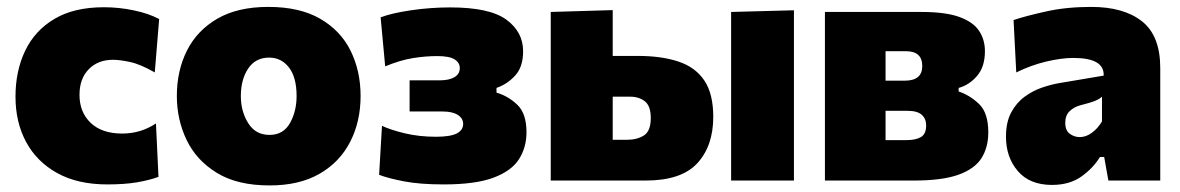

<svg xmlns="http://www.w3.org/2000/svg" viewBox="-20 -536 3503 570"><path d="M298.5 11.5Q211 11.5 150.2 -22Q89.5 -55.5 57.8 -114Q26 -172.5 26 -249Q26 -325.5 54.8 -385.5Q83.5 -445.5 141.8 -480Q200 -514.5 288.5 -514.5Q333.5 -514.5 377.5 -505.2Q421.5 -496 452.5 -479.5L439.5 -321Q396.5 -345.5 366 -352Q335.5 -358.5 315.5 -358.5Q270.5 -358.5 243.2 -330.2Q216 -302 216 -254.5Q216 -203 249.2 -171.2Q282.5 -139.5 343 -139.5Q397.5 -139.5 443 -169.5L450.5 -11Q423.5 -1 387 5.2Q350.5 11.5 298.5 11.5Z M780.5 14.5Q684.5 14.5 623.8 -22.8Q563 -60 534 -120.5Q505 -181 505 -251Q505 -326 535 -385.8Q565 -445.5 625.2 -480.5Q685.5 -515.5 776.5 -515.5Q870 -515.5 930.8 -480.2Q991.5 -445 1021 -385Q1050.5 -325 1050.5 -251Q1050.5 -175 1019.5 -114.8Q988.5 -54.5 928.5 -20Q868.5 14.5 780.5 14.5ZM780 -135.5Q821 -135.5 840.8 -170.5Q860.5 -205.5 860.5 -251Q860.5 -306.5 837.8 -335.8Q815 -365 779 -365Q738.5 -365 716.8 -332.5Q695 -300 695 -251Q695 -205.5 716.8 -170.5Q738.5 -135.5 780 -135.5Z M1297 11.5Q1227 11.5 1180 2.5Q1133 -6.5 1105.5 -17L1114 -162.5Q1139 -150.5 1181.8 -140.2Q1224.5 -130 1274 -130Q1317 -130 1336 -139.8Q1355 -149.5 1355 -168.5Q1355 -184.5 1339.2 -194.8Q1323.5 -205 1294 -205H1196V-297.5H1285.5Q1313 -297.5 1329 -306.8Q1345 -316 1345 -334Q1345 -350 1329.5 -359.8Q1314 -369.5 1278 -369.5Q1243 -369.5 1205.8 -363.5Q1168.5 -357.5 1123.5 -339L1110 -484.5Q1142.5 -497 1200.2 -505.5Q1258 -514 1316.5 -514Q1434 -514 1483.5 -477.5Q1533 -441 1533 -384Q1533 -337.5 1509.5 -311.8Q1486 -286 1454 -275V-261Q1488.5 -251 1515.8 -225Q1543 -199 1543 -143.5Q1543 -98.5 1520.8 -63.5Q1498.5 -28.5 1445 -8.5Q1391.5 11.5 1297 11.5Z M1615 0V-500.5L1799 -506V-370H1873Q1944 -370 1994.2 -353.2Q2044.5 -336.5 2071 -297Q2097.5 -257.5 2097.5 -189Q2097.5 -103 2050.2 -51.5Q2003 0 1896.5 0ZM1799 -121H1841.5Q1871.5 -121 1891.8 -134Q1912 -147 1912 -185.5Q1912 -221.5 1894.5 -235.2Q1877 -249 1850.5 -249H1799ZM2150.5 0V-500.5L2337 -505.5V0Z M2429 0V-500.5H2715.5Q2787.5 -500.5 2828.5 -485.5Q2869.5 -470.5 2886.8 -444.2Q2904 -418 2904 -384Q2904 -338 2880.8 -310.8Q2857.5 -283.5 2826 -275V-264.5Q2860 -253 2887 -226.8Q2914 -200.5 2914 -143Q2914 -98.5 2893.8 -66.5Q2873.5 -34.5 2825.2 -17.2Q2777 0 2692.5 0ZM2669.5 -384H2609V-296.5H2666Q2718 -296.5 2718 -340Q2718 -384 2669.5 -384ZM2609 -120H2670.5Q2699 -120 2714.2 -129.2Q2729.5 -138.5 2729.5 -163.5Q2729.5 -183.5 2716.5 -195.2Q2703.5 -207 2674 -207H2609Z M3103 13Q3037 13 3001.8 -28Q2966.5 -69 2966.5 -130Q2966.5 -173.5 2982 -202.2Q2997.5 -231 3021.8 -248.8Q3046 -266.5 3073 -275.8Q3100 -285 3123 -289L3256.5 -311.5Q3259 -364 3166.5 -364Q3132 -364 3087 -353.5Q3042 -343 2997 -321L2989 -476.5Q3026.5 -489 3086.5 -502.2Q3146.5 -515.5 3219.5 -515.5Q3316 -515.5 3370.2 -472.8Q3424.5 -430 3424.5 -334V0H3270.5L3258 -70H3245.5Q3226 -37.5 3190.8 -12.2Q3155.5 13 3103 13ZM3185.5 -129Q3204 -129 3221.5 -141.8Q3239 -154.5 3251.5 -175.5V-249Q3244 -242 3231.5 -236.8Q3219 -231.5 3187.5 -223.5Q3168.5 -218.5 3155.5 -206Q3142.5 -193.5 3142.5 -171.5Q3142.5 -148.5 3156 -138.8Q3169.5 -129 3185.5 -129Z"/></svg>

Font: Heraclito ExtraBold
Style: Regular
Weight: 800
Designer: Kostas Bartsokas (font) & Cristiano Sobral (main changes)
Foundry: Kostas Bartsokas (font) & Cristiano Sobral (main changes)
Version: Version 1.00;July 8, 2020;FontCreator 13.0.0.2655 64-bit